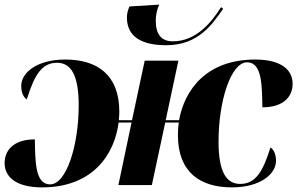

<svg xmlns="http://www.w3.org/2000/svg" viewBox="-31 -802 1288 832"><path d="M689 -606C829 -606 889 -697 936 -764L927 -771C884 -703 818 -623 718 -623C670 -623 644 -651 644 -712C644 -734 648 -758 659 -782L530 -774C523 -758 519 -743 519 -726C519 -665 554 -606 689 -606ZM151 10C375 10 466 -137 483 -271H539L482 0H627L685 -271H744C741 -253 740 -234 740 -216C740 -55 837 10 974 10C1097 10 1165 -48 1165 -105C1165 -139 1152 -156 1141 -163C1109 -61 1078 -5 1010 -5C950 -5 916 -56 916 -189C916 -363 969 -532 1040 -532C1106 -532 1104 -427 1106 -337C1200 -337 1237 -385 1237 -439C1237 -499 1188 -544 1075 -544C861 -544 768 -410 745 -281H687L742 -539H596L541 -281H484C485 -294 486 -306 486 -318C486 -479 389 -544 252 -544C129 -544 61 -487 61 -430C61 -395 74 -379 85 -371C117 -473 148 -530 216 -530C276 -530 310 -478 310 -346C310 -172 257 -3 186 -3C120 -3 122 -106 120 -198C26 -198 -11 -149 -11 -95C-11 -36 38 10 151 10Z"/></svg>

Font: Noto Serif Display SemiCondensed Black
Style: Italic
Weight: 900
Width: 4
Italic angle: -12°
Designer: Monotype Design Team
Foundry: Monotype Imaging Inc.
Version: Version 2.009